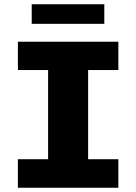

<svg xmlns="http://www.w3.org/2000/svg" viewBox="-20 -882 640 902"><path d="M64 0V-134H206V-553H64V-686H536V-553H394V-134H536V0ZM129 -770V-862H470V-770Z"/></svg>

Font: Chivo Mono Medium ExtraBold
Style: Regular
Weight: 800
Monospace: yes
Version: Version 1.008